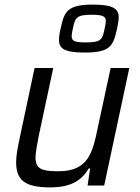

<svg xmlns="http://www.w3.org/2000/svg" viewBox="-20 -805 606 833"><path d="M347 -577C461 -577 471 -607 488 -681C492 -700 495 -716 495 -730C495 -767 471 -785 383 -785C270 -785 259 -754 243 -681C238 -661 236 -645 236 -632C236 -594 259 -577 347 -577ZM352 -621C304 -621 291 -627 291 -648C291 -656 293 -667 296 -681C306 -727 310 -741 377 -741C426 -741 439 -734 439 -714C439 -705 437 -695 434 -681C424 -634 421 -621 352 -621ZM198 8C291 8 336 -25 365 -74H371L360 0H432L541 -510H460L404 -250C382 -143 363 -62 234 -62C162 -62 134 -71 134 -123C135 -144 140 -175 148 -215L211 -510H130L64 -199C56 -161 50 -128 50 -102C50 -26 84 8 198 8Z"/></svg>

Font: Saira UNSAM
Style: Italic
Weight: 400
Italic angle: -12°
Designer: Hector Gatti with collaboration of the Omnibus-Type team
Foundry: Omnibus-Type
Version: Version 0.072;PS 000.072;hotconv 1.0.88;makeotf.lib2.5.64775